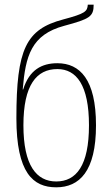

<svg xmlns="http://www.w3.org/2000/svg" viewBox="-20 -790 470 820"><path d="M220 10C319 10 390 -58 390 -255C390 -451 321 -520 225 -520C159 -520 105 -492 79 -408H77C89 -551 113 -642 255 -680C363 -709 380 -719 380 -770H355C353 -741 344 -732 250 -707C91 -665 50 -581 50 -285C50 -52 121 10 220 10ZM220 -15C136 -15 80 -83 80 -255C80 -427 136 -495 225 -495C306 -495 360 -427 360 -255C360 -83 306 -15 220 -15Z"/></svg>

Font: Noto Serif ExtraCondensed Thin
Style: Regular
Weight: 100
Width: 2
Designer: Monotype Design Team
Foundry: Monotype Imaging Inc.
Version: Version 2.013